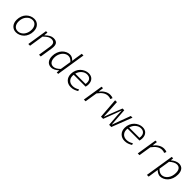

<svg xmlns="http://www.w3.org/2000/svg" viewBox="432 -2528 4533 4533"><g transform="rotate(45 2698.0 -262.0)"><path d="M297.9 13.2Q211.4 13.2 156.2 -46.4Q101.1 -106 101.1 -208Q101.1 -279.3 124.8 -339.4Q148.4 -399.4 187.7 -438.7Q227.1 -478 277.6 -500Q328.1 -522 382.8 -522Q469.2 -522 524.7 -462.6Q580.1 -403.3 580.1 -300.8Q580.1 -230 556.2 -169.9Q532.2 -109.9 492.7 -70.3Q453.1 -30.8 402.3 -8.8Q351.6 13.2 297.9 13.2ZM306.2 -36.1Q364.3 -36.1 412.8 -69.1Q461.4 -102.1 490.2 -161.6Q519 -221.2 519 -294.9Q519 -374.5 480 -423.8Q440.9 -473.1 375 -473.1Q286.1 -473.1 223.6 -398.9Q161.1 -324.7 161.1 -213.9Q161.1 -133.3 200.4 -84.7Q239.7 -36.1 306.2 -36.1Z M700.7 0 781.7 -509.8H829.6L820.8 -414.1H824.7Q877.9 -466.3 926.8 -494.1Q975.6 -522 1028.8 -522Q1115.7 -522 1149.2 -471.4Q1182.6 -420.9 1166.5 -317.9L1116.7 0H1058.6L1106.4 -310.1Q1120.1 -392.1 1095.9 -431.6Q1071.8 -471.2 1005.4 -471.2Q960 -471.2 918.5 -446.3Q877 -421.4 814.5 -361.8L758.8 0Z M1474.1 13.2Q1391.6 13.2 1345 -41.7Q1298.3 -96.7 1298.3 -195.8Q1298.3 -268.6 1322.3 -331.1Q1346.2 -393.6 1385 -434.6Q1423.8 -475.6 1472.4 -498.8Q1521 -522 1571.3 -522Q1614.3 -522 1647.9 -504.4Q1681.6 -486.8 1714.4 -451.2L1728 -553.2L1756.3 -729H1813L1698.2 0H1650.4L1656.2 -74.2H1653.3Q1612.8 -36.1 1565.7 -11.5Q1518.6 13.2 1474.1 13.2ZM1491.2 -37.1Q1571.8 -37.1 1660.2 -127L1704.1 -400.9Q1645 -472.2 1571.3 -472.2Q1517.6 -472.2 1469.2 -438Q1420.9 -403.8 1390.6 -342.3Q1360.4 -280.8 1360.4 -207Q1360.4 -128.9 1394.5 -83Q1428.7 -37.1 1491.2 -37.1Z M2127 13.2Q2030.8 13.2 1969.7 -47.6Q1908.7 -108.4 1908.7 -211.9Q1908.7 -280.3 1934.6 -339.6Q1960.4 -398.9 2002 -438.2Q2043.5 -477.5 2095 -499.8Q2146.5 -522 2198.7 -522Q2285.6 -522 2333.7 -470.2Q2381.8 -418.5 2381.8 -329.1Q2381.8 -283.2 2368.7 -244.1H1971.7Q1959 -152.3 2005.9 -94.7Q2052.7 -37.1 2141.6 -37.1Q2223.1 -37.1 2304.7 -88.9L2319.8 -46.9Q2273.4 -19 2228.3 -2.9Q2183.1 13.2 2127 13.2ZM1979 -289.1H2323.7Q2337.9 -378.4 2302.2 -426.8Q2266.6 -475.1 2190.9 -475.1Q2122.1 -475.1 2061.8 -424.1Q2001.5 -373 1979 -289.1Z M2555.7 0 2636.2 -509.8H2685.5L2669.4 -383.8H2672.4Q2723.1 -447.8 2786.6 -484.9Q2850.1 -522 2918.5 -522Q2977.1 -522 3010.3 -501L2987.3 -449.2Q2962.4 -460.4 2945.6 -464.1Q2928.7 -467.8 2900.4 -467.8Q2839.4 -467.8 2781.2 -431.2Q2723.1 -394.5 2663.6 -313L2613.3 0Z M3127 0 3088.9 -509.8H3149.9L3168 -189Q3174.8 -105 3173.8 -51.8H3178.2Q3188.5 -77.1 3205.8 -124Q3223.1 -170.9 3230 -189L3350.1 -496.1H3408.2L3429.2 -189Q3433.1 -144 3439 -51.8H3442.9Q3450.2 -71.3 3467.3 -117.4Q3484.4 -163.6 3494.1 -189L3613.3 -509.8H3669.9L3472.2 0H3398.9L3377 -296.9Q3372.1 -419.4 3370.1 -442.9H3366.2Q3359.9 -426.3 3342.3 -376.5Q3324.7 -326.7 3313 -295.9L3199.2 0Z M3925.8 13.2Q3829.6 13.2 3768.6 -47.6Q3707.5 -108.4 3707.5 -211.9Q3707.5 -280.3 3733.4 -339.6Q3759.3 -398.9 3800.8 -438.2Q3842.3 -477.5 3893.8 -499.8Q3945.3 -522 3997.6 -522Q4084.5 -522 4132.6 -470.2Q4180.7 -418.5 4180.7 -329.1Q4180.7 -283.2 4167.5 -244.1H3770.5Q3757.8 -152.3 3804.7 -94.7Q3851.6 -37.1 3940.4 -37.1Q4022 -37.1 4103.5 -88.9L4118.7 -46.9Q4072.3 -19 4027.1 -2.9Q3981.9 13.2 3925.8 13.2ZM3777.8 -289.1H4122.6Q4136.7 -378.4 4101.1 -426.8Q4065.4 -475.1 3989.7 -475.1Q3920.9 -475.1 3860.6 -424.1Q3800.3 -373 3777.8 -289.1Z M4354.5 0 4435.1 -509.8H4484.4L4468.3 -383.8H4471.2Q4522 -447.8 4585.4 -484.9Q4648.9 -522 4717.3 -522Q4775.9 -522 4809.1 -501L4786.1 -449.2Q4761.2 -460.4 4744.4 -464.1Q4727.5 -467.8 4699.2 -467.8Q4638.2 -467.8 4580.1 -431.2Q4522 -394.5 4462.4 -313L4412.1 0Z M4865.7 205.1 4979 -509.8H5026.9L5021 -439H5023.9Q5065.9 -476.1 5116.7 -499Q5167.5 -522 5212.9 -522Q5294.9 -522 5337.9 -468.8Q5380.9 -415.5 5380.9 -321.8Q5380.9 -245.6 5357.2 -181.2Q5333.5 -116.7 5294.9 -75Q5256.3 -33.2 5207.3 -10Q5158.2 13.2 5106.9 13.2Q5072.8 13.2 5033.2 -6.3Q4993.7 -25.9 4963.9 -58.1L4947.8 43.9L4923.8 205.1ZM5107.9 -37.1Q5195.8 -37.1 5257.3 -115.5Q5318.8 -193.8 5318.8 -314Q5318.8 -387.2 5288.1 -429.7Q5257.3 -472.2 5192.9 -472.2Q5156.7 -472.2 5110.8 -449.5Q5064.9 -426.8 5016.1 -382.8L4972.7 -108.9Q5004.4 -73.2 5041.3 -55.2Q5078.1 -37.1 5107.9 -37.1Z"/></g></svg>

Font: Office Code Pro Light Italic
Style: Regular
Weight: 300
Italic angle: -9°
Designer: Nathan Rutzky & Paul D. Hunt
Foundry: Adobe Systems Incorporated
Version: Version 1.004;PS 001.004;hotconv 1.0.70;makeotf.lib2.5.58329